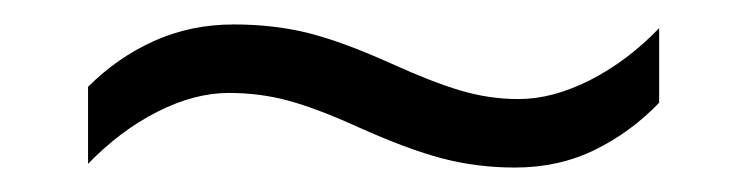

<svg xmlns="http://www.w3.org/2000/svg" viewBox="-20 -431 611 157"><path d="M273 -327Q240 -342 216.5 -348.5Q193 -355 167 -355Q139 -355 108.5 -339.5Q78 -324 52 -297V-360Q76 -384 106 -397.5Q136 -411 171 -411Q204 -411 232 -404Q260 -397 300 -379Q333 -364 356.5 -357Q380 -350 404 -350Q432 -350 462.5 -365.5Q493 -381 519 -408V-347Q496 -323 466.5 -308.5Q437 -294 401 -294Q370 -294 341.5 -301.5Q313 -309 273 -327Z"/></svg>

Font: Noto Sans Syriac Eastern Light
Style: Regular
Weight: 300
Designer: Patrick Giasson and the Monotype Design Team
Foundry: Monotype Imaging Inc.
Version: Version 3.001